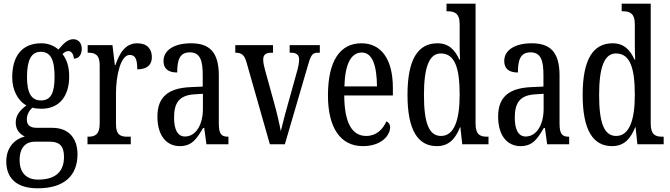

<svg xmlns="http://www.w3.org/2000/svg" viewBox="-20 -780 3622 1038"><path d="M184 238C330 238 399 167 399 54C399 -23 360 -89 262 -89H179C146 -89 125 -101 125 -134C125 -164 141 -185 155 -198C166 -194 190 -192 203 -192C305 -192 354 -265 354 -366C354 -427 338 -461 318 -488C328 -497 337 -504 351 -504C366 -504 379 -485 379 -463C409 -463 422 -488 422 -516C422 -544 407 -568 376 -568C338 -568 311 -528 296 -512C273 -532 243 -546 203 -546C98 -546 46 -476 46 -361C46 -295 76 -235 123 -210C91 -187 65 -158 65 -118C65 -75 90 -54 114 -42C62 -29 14 14 14 93C14 184 70 238 184 238ZM201 -237C149 -237 126 -278 126 -364C126 -455 149 -500 200 -500C254 -500 275 -457 275 -365C275 -277 255 -237 201 -237ZM186 191C116 191 86 146 86 86C86 8 128 -14 168 -14H250C299 -14 326 7 326 68C326 136 293 191 186 191Z M453 0H687V-41H668C634 -41 607 -49 607 -108V-276C607 -370 632 -483 681 -483C712 -483 722 -460 722 -405C777 -405 801 -431 801 -471C801 -516 775 -546 722 -546C657 -546 626 -492 604 -428H601L588 -536H454V-495H457C492 -495 519 -486 519 -427V-113C519 -50 491 -41 456 -41H453Z M952 10C1019 10 1044 -31 1078 -88H1084L1096 0H1215V-41H1212C1176 -41 1163 -57 1163 -113V-372C1163 -499 1112 -546 1013 -546C923 -546 864 -510 864 -450C864 -409 889 -388 938 -388C938 -453 950 -497 1006 -497C1065 -497 1076 -448 1076 -373V-312L1011 -309C890 -304 831 -256 831 -150C831 -41 885 10 952 10ZM980 -42C939 -42 921 -82 921 -144C921 -223 948 -265 1031 -270L1077 -273V-191C1077 -106 1039 -42 980 -42Z M1313 -442 1439 0H1520L1642 -417C1659 -479 1667 -495 1698 -495H1709V-536H1546V-495H1554C1582 -495 1597 -483 1597 -460C1597 -438 1593 -418 1583 -384L1534 -208C1517 -149 1505 -97 1498 -71C1492 -105 1477 -170 1463 -220L1412 -405C1407 -423 1403 -441 1403 -459C1403 -481 1415 -495 1445 -495H1456V-536H1252V-495C1285 -495 1301 -485 1313 -442Z M1942 10C2044 10 2089 -50 2089 -91C2089 -109 2080 -119 2069 -124C2050 -81 2015 -45 1960 -45C1884 -45 1842 -114 1841 -264H2104V-304C2104 -462 2040 -546 1934 -546C1819 -546 1753 -452 1753 -264C1753 -90 1820 10 1942 10ZM2018 -313H1842C1845 -430 1876 -496 1936 -496C1995 -496 2017 -422 2018 -313Z M2342 10C2406 10 2442 -29 2467 -92H2469L2479 0H2621V-41H2613C2576 -41 2551 -52 2551 -111V-760H2394V-719H2400C2435 -719 2465 -710 2465 -650V-563C2465 -526 2465 -489 2467 -458H2463C2440 -510 2406 -546 2345 -546C2240 -546 2183 -460 2183 -267C2183 -75 2240 10 2342 10ZM2364 -45C2298 -45 2272 -118 2272 -266C2272 -411 2298 -491 2363 -491C2440 -491 2465 -411 2465 -267C2465 -132 2436 -45 2364 -45Z M2794 10C2861 10 2886 -31 2920 -88H2926L2938 0H3057V-41H3054C3018 -41 3005 -57 3005 -113V-372C3005 -499 2954 -546 2855 -546C2765 -546 2706 -510 2706 -450C2706 -409 2731 -388 2780 -388C2780 -453 2792 -497 2848 -497C2907 -497 2918 -448 2918 -373V-312L2853 -309C2732 -304 2673 -256 2673 -150C2673 -41 2727 10 2794 10ZM2822 -42C2781 -42 2763 -82 2763 -144C2763 -223 2790 -265 2873 -270L2919 -273V-191C2919 -106 2881 -42 2822 -42Z M3289 10C3353 10 3389 -29 3414 -92H3416L3426 0H3568V-41H3560C3523 -41 3498 -52 3498 -111V-760H3341V-719H3347C3382 -719 3412 -710 3412 -650V-563C3412 -526 3412 -489 3414 -458H3410C3387 -510 3353 -546 3292 -546C3187 -546 3130 -460 3130 -267C3130 -75 3187 10 3289 10ZM3311 -45C3245 -45 3219 -118 3219 -266C3219 -411 3245 -491 3310 -491C3387 -491 3412 -411 3412 -267C3412 -132 3383 -45 3311 -45Z"/></svg>

Font: Noto Serif Lao ExtCond
Style: Regular
Weight: 400
Width: 2
Designer: Monotype Design Team
Foundry: Monotype Imaging Inc.
Version: Version 2.004